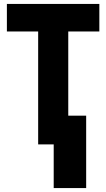

<svg xmlns="http://www.w3.org/2000/svg" viewBox="-20 -734 540 976"><path d="M174 0V-574H15V-714H485V-574H327V-146H418V222H253V0Z"/></svg>

Font: Noto Sans Mono ExtraCondensed Black
Style: Regular
Weight: 900
Width: 2
Designer: Monotype Design Team
Foundry: Monotype Imaging Inc.
Version: Version 2.014